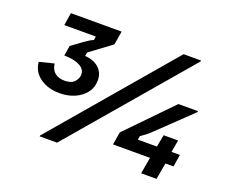

<svg xmlns="http://www.w3.org/2000/svg" viewBox="-108 -818 1166 987"><g transform="rotate(20 475.0 -325.0)"><path d="M209.2 -243.3Q145.8 -243.3 102.5 -274.2Q59.2 -305 54.2 -358.3L134.2 -378.3Q138.3 -344.2 159.2 -328.3Q180 -312.5 211.7 -312.5Q249.2 -312.5 265.8 -331.7Q282.5 -350.8 282.5 -370.8Q282.5 -398.3 257.1 -413.8Q231.7 -429.2 191.7 -432.5L166.7 -434.2L175.8 -489.2L235 -532.5Q251.7 -544.2 260.4 -549.6Q269.2 -555 282.5 -560.8L285.8 -580.8H113.3L124.2 -650H401.7L389.2 -575.8L271.7 -488.3L268.3 -468.3Q316.7 -465 344.6 -439.2Q372.5 -413.3 372.5 -372.5Q372.5 -333.3 350.4 -304.6Q328.3 -275.8 291.7 -259.6Q255 -243.3 209.2 -243.3ZM190 0V-4.2L740.8 -650H835.8V-645L285 0ZM558.3 -90 570 -160 803.3 -400H910V-395L728.3 -220.8Q715.8 -208.3 703.8 -199.2Q691.7 -190 673.3 -176.7L670 -156.7H774.2L786.7 -223.3H865.8L854.2 -156.7H900L889.2 -90H845L829.2 0H745L760.8 -90Z"/></g></svg>

Font: Familjen Grotesk Medium
Style: Italic
Weight: 500
Italic angle: -9.46201°
Designer: Anders Wikstroem, Jonas Baeckman, Matilda Gysing, Kristian Moeller
Foundry: Familjen STHLM AB
Version: Version 2.002; ttfautohint (v1.8.4.7-5d5b)